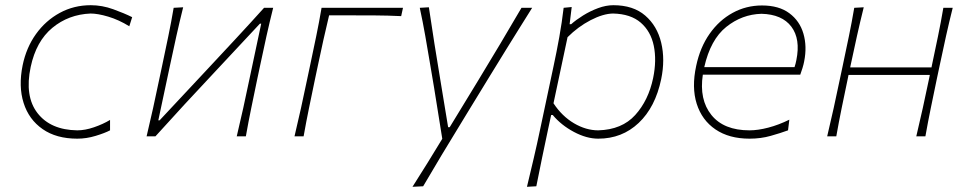

<svg xmlns="http://www.w3.org/2000/svg" viewBox="-20 -524 3722 738"><path d="M277 9Q196.5 9 143.8 -27.8Q91 -64.5 70.8 -128.2Q50.5 -192 67 -273Q81 -341 118.2 -393Q155.5 -445 209.8 -474.5Q264 -504 329 -504Q372.5 -504 415.2 -488.5Q458 -473 488 -458L477 -423Q436.5 -448 396.2 -460Q356 -472 328 -472Q243.5 -468.5 181.2 -417Q119 -365.5 98 -267Q74 -154 124.2 -89.2Q174.5 -24.5 277 -23Q307 -23 341.2 -34.8Q375.5 -46.5 403 -63V-23Q383 -12.5 347.8 -1.8Q312.5 9 277 9Z M543.5 0Q557 -56.5 568.5 -108.8Q580 -161 592.5 -221L603 -270.5Q616 -332 627 -385Q638 -438 647.5 -494L684 -496Q670 -439.5 658 -385.8Q646 -332 633 -270.5L588.5 -61.5H593.5L773 -253.5Q828 -312.5 884.5 -373.2Q941 -434 995 -494H1030Q1016 -438 1004.2 -385Q992.5 -332 979.5 -270.5L969 -221Q956.5 -161 945.8 -108.8Q935 -56.5 925 0H890Q903.5 -56.5 915 -108.8Q926.5 -161 939 -221L984 -433H979L802.5 -244Q746.5 -184.5 689.5 -122.8Q632.5 -61 577.5 0Z M1112 0Q1125.5 -56.5 1137 -108.8Q1148.5 -161 1161 -221L1171.5 -270.5Q1184.5 -332 1195.5 -385Q1206.5 -438 1216 -494H1529L1522 -462Q1470.5 -464.5 1416.8 -464.8Q1363 -465 1312 -465H1245Q1233.5 -416.5 1223.2 -371Q1213 -325.5 1201.5 -270.5L1191 -221Q1178.5 -161 1167.8 -108.8Q1157 -56.5 1147 0Z M1565.5 194Q1594.5 148 1623.5 101.8Q1652.5 55.5 1680 9.5Q1672 -39 1664.2 -89.2Q1656.5 -139.5 1648.5 -187L1633.5 -276Q1624.5 -329.5 1614.8 -385.2Q1605 -441 1593.5 -494L1628.5 -496Q1639 -424 1650 -355.2Q1661 -286.5 1673 -214L1702.5 -35H1708.5L1818.5 -215.5Q1862 -287 1903 -355.8Q1944 -424.5 1984.5 -494H2025.5Q2000 -453.5 1976.8 -416.2Q1953.5 -379 1926 -334.5Q1898.5 -290 1860.5 -228L1775.5 -89Q1717 6.5 1677.5 72.2Q1638 138 1606.5 192Z M2005.5 194Q2019 137.5 2031.5 84.5Q2044 31.5 2056.5 -28.5L2108 -271Q2119.5 -324.5 2129.8 -381.5Q2140 -438.5 2146.5 -494L2177.5 -497L2169.5 -431H2175.5Q2194 -447.5 2221.2 -464.5Q2248.5 -481.5 2279 -492.8Q2309.5 -504 2337.5 -504Q2414 -504 2460 -464.2Q2506 -424.5 2521.5 -359.8Q2537 -295 2521.5 -220Q2499 -112 2435 -51.5Q2371 9 2279.5 9Q2234.5 9 2185.8 -17Q2137 -43 2104.5 -82H2098.5L2087 -28.5Q2074.5 31 2063.5 83.2Q2052.5 135.5 2041.5 192ZM2279.5 -23Q2370.5 -25.5 2421.5 -81.8Q2472.5 -138 2490.5 -224Q2504.5 -292 2493 -347.8Q2481.5 -403.5 2442.8 -437Q2404 -470.5 2336.5 -472Q2298.5 -471.5 2250.2 -446.5Q2202 -421.5 2161.5 -381L2107.5 -127Q2140 -77.5 2186.2 -50.2Q2232.5 -23 2279.5 -23Z M2861 9Q2782.5 9 2730.2 -26.5Q2678 -62 2658 -125Q2638 -188 2656 -271Q2671 -342 2707.5 -394Q2744 -446 2796 -474.5Q2848 -503 2909 -503Q2974 -503 3014 -473.2Q3054 -443.5 3068.2 -394.5Q3082.5 -345.5 3071 -288Q3069 -277 3064.5 -262.2Q3060 -247.5 3056 -237H2681.5Q2667 -141 2714.5 -82Q2762 -23 2861 -23Q2893.5 -23 2933.5 -33.5Q2973.5 -44 3014 -64L3009 -23Q2980.5 -12.5 2942.5 -1.8Q2904.5 9 2861 9ZM2907 -471Q2832 -469 2771.5 -420.5Q2711 -372 2687 -266H3034Q3038.5 -279.5 3041 -293Q3057.5 -374 3021.8 -421.5Q2986 -469 2907 -471Z M3159.5 0Q3173 -56.5 3184.5 -108.8Q3196 -161 3208.5 -221L3219 -270.5Q3232 -332 3243 -385Q3254 -438 3263.5 -494L3300 -496Q3286 -439.5 3274 -385.8Q3262 -332 3249 -270.5L3248 -265H3560.5L3561.5 -270.5Q3574.5 -332 3585.5 -385Q3596.5 -438 3606 -494H3642Q3628 -438 3616.2 -385Q3604.5 -332 3591.5 -270.5L3581 -221Q3568.5 -161 3557.8 -108.8Q3547 -56.5 3537 0H3502Q3515.5 -56.5 3527 -108.8Q3538.5 -161 3551 -221L3554 -236H3241.5L3238.5 -221Q3226 -161 3215.2 -108.8Q3204.5 -56.5 3194.5 0Z"/></svg>

Font: Commissioner Flair Thin
Style: Italic
Weight: 100
Italic angle: -12°
Designer: Kostas Bartsokas
Foundry: Kostas Bartsokas
Version: Version 1.000; ttfautohint (v1.8.3)